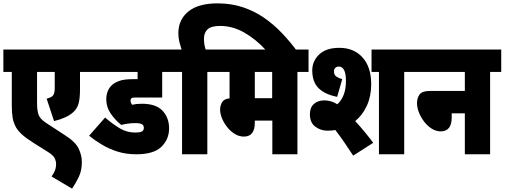

<svg xmlns="http://www.w3.org/2000/svg" viewBox="-20 -916 2996 1140"><path d="M511 -489H455V-386Q455 -334 447 -303Q439 -272 416 -251Q397 -233 367.5 -219.5Q338 -206 301 -197L257 -330Q268 -333 277.5 -337Q287 -341 292 -346Q305 -358 305 -392V-489H200V-305Q200 -261 208.5 -236Q217 -211 251 -188L363 -115Q427 -75 446.5 -34.5Q466 6 466 46Q466 96 448.5 133Q431 170 408 204L286 132Q297 117 305 99Q313 81 313 58Q313 40 304 22.5Q295 5 266 -13L180 -67Q133 -97 110.5 -117.5Q88 -138 75 -160Q60 -188 55 -216.5Q50 -245 50 -292V-489H0V-622H511Z M784 -185Q761 -185 739 -182Q717 -179 700 -174Q662 -205 636.5 -243Q611 -281 611 -326Q611 -352 619.5 -374Q628 -396 646 -412Q662 -426 689.5 -436Q717 -446 772 -446H797V-489H499V-622H1019V-489H943V-337H787Q774 -337 768.5 -336Q763 -335 759 -331Q755 -327 755 -320Q755 -308 764 -294Q778 -297 792 -298.5Q806 -300 822 -300Q907 -300 945.5 -258Q984 -216 984 -154Q984 -89 938.5 -44.5Q893 0 789 0Q728 0 677.5 -16Q627 -32 585.5 -57Q544 -82 509 -110L604 -218Q652 -177 693 -153Q734 -129 783 -129Q810 -129 822 -135Q834 -141 834 -157Q834 -171 823.5 -178Q813 -185 784 -185Z M1061 -489H1007V-622H1058Q1051 -643 1045 -667Q1039 -691 1039 -719Q1039 -799 1098 -847.5Q1157 -896 1272 -896Q1353 -896 1422 -873Q1491 -850 1548.5 -810Q1606 -770 1654 -719.5Q1702 -669 1742 -615H1562Q1501 -682 1431.5 -722Q1362 -762 1287 -762Q1234 -762 1212.5 -742Q1191 -722 1191 -686Q1191 -652 1201 -622H1277V-489H1211V0H1061Z M1746 -489V0H1597V-200H1493V-188Q1493 -105 1428 -105Q1400 -105 1374.5 -120.5Q1349 -136 1329.5 -160.5Q1310 -185 1298.5 -212.5Q1287 -240 1287 -265Q1287 -290 1299 -309.5Q1311 -329 1343 -332V-489H1265V-622H1812V-489ZM1596 -489H1493V-333H1596Z M1925 -140Q1884 -140 1852 -164Q1820 -188 1820 -238Q1820 -277 1843.5 -298.5Q1867 -320 1906 -320Q1946 -320 1983 -297Q2034 -344 2034 -434Q2034 -479 2023 -500Q2012 -521 1992 -521Q1980 -521 1971.5 -513.5Q1963 -506 1963 -493Q1963 -471 1977 -461.5Q1991 -452 2012 -446L1982 -341Q1910 -355 1872 -392Q1834 -429 1834 -498Q1834 -553 1875 -592.5Q1916 -632 1995 -632Q2081 -632 2132.5 -575Q2184 -518 2184 -416Q2184 -345 2158.5 -289Q2133 -233 2089 -197Q2117 -167 2145 -133Q2173 -99 2196 -68L2077 8Q2051 -32 2024.5 -70.5Q1998 -109 1971 -144Q1949 -140 1925 -140ZM2380 -489V0H2230V-489H2186V-622H2446V-489Z M2434 -622H2956V-489H2890V0H2740V-243H2662V-219Q2662 -136 2597 -136Q2569 -136 2543.5 -152Q2518 -168 2498.5 -193.5Q2479 -219 2467.5 -248Q2456 -277 2456 -303Q2456 -335 2471.5 -355.5Q2487 -376 2533 -376H2740V-489H2434Z"/></svg>

Font: Noto Sans Devanagari UI ExtraCondensed Black
Style: Regular
Weight: 900
Width: 2
Designer: Jelle Bosma - Monotype Design Team
Foundry: Monotype Imaging Inc.
Version: Version 2.003